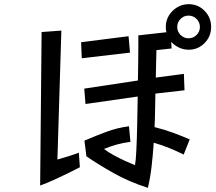

<svg xmlns="http://www.w3.org/2000/svg" viewBox="-20 -871 1040 923"><path d="M863 -128Q829 -145 794.5 -159Q760 -173 719 -185Q715 -124 708.5 -69Q702 -14 691 32Q600 3 524 -40Q448 -83 395 -120Q395 -120 394 -130.5Q393 -141 391 -155Q389 -169 387.5 -181Q386 -193 386 -195Q442 -219 493.5 -238Q545 -257 600 -264L607 -189Q573 -185 541 -176Q509 -167 480 -155Q499 -140 526.5 -125Q554 -110 581.5 -97.5Q609 -85 629 -77Q633 -98 635.5 -149Q638 -200 639.5 -268.5Q641 -337 642 -407L391 -371L385 -445L643 -484Q644 -536 644.5 -580.5Q645 -625 645 -654V-701L780 -716Q777 -728 777 -741Q777 -772 792 -796.5Q807 -821 832 -836Q857 -851 887 -851Q932 -851 963.5 -819Q995 -787 995 -741Q995 -696 963.5 -664Q932 -632 887 -632Q862 -632 840 -642.5Q818 -653 803 -670L805 -638L732 -630Q731 -599 730.5 -566Q730 -533 729 -498L864 -516L867 -437L727 -421Q726 -381 725.5 -340.5Q725 -300 723 -260Q774 -247 813 -232.5Q852 -218 892 -201ZM941 -741Q941 -764 925 -780Q909 -796 886 -796Q864 -796 848 -780Q832 -764 832 -741Q832 -719 848 -703Q864 -687 886 -687Q909 -687 925 -703Q941 -719 941 -741ZM364 -67Q339 -54 305.5 -37.5Q272 -21 237.5 -5.5Q203 10 173 21L180 -717L275 -724L256 -104Q278 -110 308 -119.5Q338 -129 359 -137ZM370 -668 598 -697 605 -618 373 -591Z"/></svg>

Font: Moralerspace Krypton JPDOC
Style: Regular
Weight: 400
Version: v0.0.6; ttfautohint (v1.8.4.7-5d5b-dirty) -l 6 -r 45 -G 200 